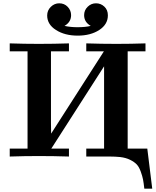

<svg xmlns="http://www.w3.org/2000/svg" viewBox="-20 -949 943 1164"><path d="M39 0V-48H147V-638H39V-686Q128 -683 215 -683Q306 -683 398 -686V-638H289V-203L290 -139L610 -638H503V-686Q594 -683 686 -683Q774 -683 862 -686V-638H754V-48H873L903 195H855Q851 159 847 138.5Q843 118 833 90.5Q823 63 809 48Q795 33 769 20Q743 7 708 3Q678 0 646 0H503V-48H611V-547L291 -48H398V0Q306 -3 215 -3Q128 -3 39 0ZM266 -855Q266 -886 288 -907.5Q310 -929 339 -929Q370 -929 390.5 -907.5Q411 -886 411 -857Q411 -815 371 -792Q408 -784 449 -784Q498 -784 530 -792Q490 -815 490 -857Q490 -887 511.5 -908Q533 -929 562 -929Q591 -929 612.5 -909Q634 -889 634 -856Q634 -801 581.5 -767Q529 -733 451 -733Q373 -733 319.5 -767Q266 -801 266 -855Z"/></svg>

Font: CMU Serif
Style: Bold
Weight: 700
Version: Version 0.7.0